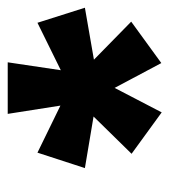

<svg xmlns="http://www.w3.org/2000/svg" viewBox="10 -794 449 510"><g transform="rotate(-90 235.0 -538.5)"><path d="M332 -514 433 -415 323 -335 257 -459 192 -334 82 -414 181 -515 44 -538 85 -664 210 -603 188 -743H325L304 -602L430 -664L470 -538Z"/></g></svg>

Font: Qjlgwqiwhsfqbnnlvksmvfsycuq
Style: Regular
Weight: 700
Italic angle: -8°
Designer: Carrois Corporate & Edenspiekermann
Foundry: Carrois Corporate GbR & Edenspiekermann AG
Version: Version 2.001